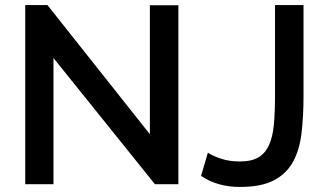

<svg xmlns="http://www.w3.org/2000/svg" viewBox="-20 -730 1294 761"><path d="M804 -125Q821 -113 854.5 -101.5Q888 -90 931 -90Q977 -90 1004.5 -106.5Q1032 -123 1046.5 -155.5Q1061 -188 1065.5 -236.5Q1070 -285 1070 -349V-710H1183V-349Q1183 -268 1175 -201.5Q1167 -135 1141 -88Q1115 -41 1065 -15Q1015 11 931 11Q841 11 777 -33ZM192 -500V0H80V-710H168L574 -198V-709H687V0H594Z"/></svg>

Font: IngvarSans
Style: Regular
Weight: 600
Version: Version 3.000